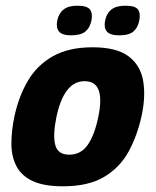

<svg xmlns="http://www.w3.org/2000/svg" viewBox="-20 -646 546 674"><path d="M201 8Q134 8 94.5 -10.5Q55 -29 37.5 -63Q20 -97 20 -142Q20 -187 31 -239Q46 -308 78 -362.5Q110 -417 165.5 -448.5Q221 -480 305 -480Q389 -480 431 -448.5Q473 -417 482.5 -362.5Q492 -308 477 -239Q462 -170 431.5 -114Q401 -58 345.5 -25Q290 8 201 8ZM223 -103Q264 -103 288 -137.5Q312 -172 325 -235Q338 -297 326.5 -329Q315 -361 277 -361Q240 -361 215.5 -329Q191 -297 178 -235Q165 -171 174 -137Q183 -103 223 -103ZM301 -574Q296 -549 280 -535.5Q264 -522 229 -522Q198 -522 187 -535.5Q176 -549 181 -574Q186 -599 203 -612.5Q220 -626 251 -626Q286 -626 296 -612.5Q306 -599 301 -574ZM469 -574Q464 -549 448.5 -535.5Q433 -522 398 -522Q366 -522 355 -535.5Q344 -549 349 -574Q354 -599 371 -612.5Q388 -626 420 -626Q455 -626 464.5 -612.5Q474 -599 469 -574Z"/></svg>

Font: Glory ExtraBold
Style: Italic
Weight: 800
Italic angle: -12°
Version: Version 1.011